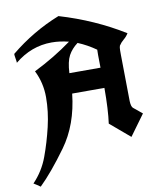

<svg xmlns="http://www.w3.org/2000/svg" viewBox="-98 -826 882 1071"><g transform="rotate(-10 343.0 -290.0)"><path d="M340.3 -598.6Q290.5 -611.3 243.7 -611.3Q128.4 -611.3 33.7 -533.2Q34.2 -538.1 30.5 -558.8Q26.9 -579.6 27.8 -584.5Q156.2 -689.9 307.1 -749.5Q504.4 -690.9 669.9 -588.4Q659.2 -570.8 643.1 -557.6Q627 -544.4 616.2 -527.3Q612.8 -518.1 612.8 -501V-474.6L616.2 -212.9Q617.7 -181.2 627.9 -173.3L677.2 -132.8L591.3 -15.1L479.5 -109.9Q490.2 -186.5 490.2 -310.5H307.6Q289.1 -137.7 201.9 -17.6Q114.7 102.5 44.9 170.4Q24.4 155.8 7.8 146Q64.5 86.9 92.5 10.7Q120.6 -65.4 140.6 -150.1Q160.6 -234.9 160.6 -316.2Q160.6 -397.5 125 -468.8Q243.7 -527.8 340.3 -598.6ZM488.3 -425.3Q487.3 -483.4 487.3 -496.8Q487.3 -510.3 487.8 -527.3Q439.5 -561.5 386.2 -583.5Q351.6 -557.6 333.5 -524.2Q315.4 -490.7 312 -425.3Z"/></g></svg>

Font: UnifrakturCook
Style: Bold
Weight: 700
Designer: j. 'mach' wust
Version: Version 2011-09-01